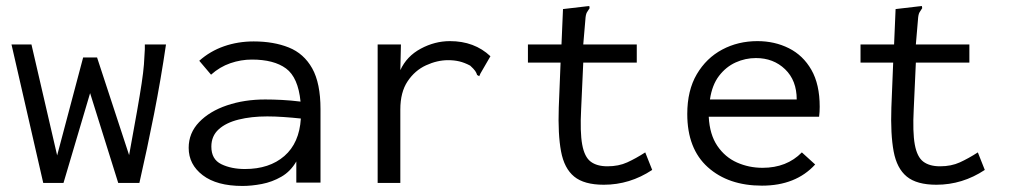

<svg xmlns="http://www.w3.org/2000/svg" viewBox="-20 -604 3340 635"><path d="M123 1 18 -457H84L169 -90L255 -414H301L407 -91Q423 -178 433 -235Q443 -292 448.5 -328.5Q454 -365 456 -390.5Q458 -416 459 -441V-457H529Q512 -341 489.5 -227Q467 -113 441 1H371L278 -296L190 1Z M782 11Q697 11 650.5 -24.5Q604 -60 604 -115Q604 -164 638.5 -200Q673 -236 730.5 -255.5Q788 -275 857 -275Q883 -275 912.5 -273.5Q942 -272 974 -268Q966 -348 926 -377.5Q886 -407 813 -407Q777 -407 742 -395Q707 -383 678 -357L639 -403Q675 -435 721 -451Q767 -467 819 -467Q885 -467 935 -447Q985 -427 1012.5 -378Q1040 -329 1040 -243V0H960V-70Q941 -37 910.5 -19.5Q880 -2 846 4.5Q812 11 782 11ZM679 -119Q679 -77 712 -61Q745 -45 790 -45Q871 -45 920.5 -88Q970 -131 975 -212Q947 -215 918 -217Q889 -219 864 -219Q811 -219 769 -208.5Q727 -198 703 -176Q679 -154 679 -119Z M1229 -457H1306L1304 -372Q1325 -418 1371.5 -443Q1418 -468 1468 -468Q1549 -468 1602 -418L1569 -361L1565 -352L1558 -356Q1556 -363 1551.5 -369.5Q1547 -376 1535 -387Q1516 -397 1499 -401Q1482 -405 1462 -405Q1426 -405 1389 -388Q1352 -371 1328 -335Q1304 -299 1304 -242V1H1229Z M1977 7Q1912 7 1879 -20Q1846 -47 1835.5 -103.5Q1825 -160 1828 -248L1834 -397H1726V-457H1837L1842 -574L1919 -583L1929 -584L1930 -577Q1925 -570 1921 -563Q1917 -556 1916 -539L1909 -457H2086V-397H1909L1902 -243Q1898 -167 1905.5 -126Q1913 -85 1933.5 -69.5Q1954 -54 1989 -54Q2026 -54 2054.5 -67Q2083 -80 2114 -100L2137 -42Q2063 7 1977 7Z M2500 10Q2389 10 2321 -51Q2253 -112 2253 -227Q2253 -305 2284.5 -358.5Q2316 -412 2368.5 -440Q2421 -468 2485 -468Q2542 -468 2589 -444.5Q2636 -421 2663.5 -373Q2691 -325 2691 -251Q2691 -242 2690.5 -234Q2690 -226 2689 -218H2324Q2327 -159 2352.5 -121.5Q2378 -84 2417.5 -66.5Q2457 -49 2502 -49Q2582 -49 2632 -100L2676 -60Q2612 10 2500 10ZM2328 -275H2615Q2615 -338 2576.5 -375Q2538 -412 2480 -412Q2445 -412 2413 -397.5Q2381 -383 2358 -353Q2335 -323 2328 -275Z M3077 7Q3012 7 2979 -20Q2946 -47 2935.5 -103.5Q2925 -160 2928 -248L2934 -397H2826V-457H2937L2942 -574L3019 -583L3029 -584L3030 -577Q3025 -570 3021 -563Q3017 -556 3016 -539L3009 -457H3186V-397H3009L3002 -243Q2998 -167 3005.5 -126Q3013 -85 3033.5 -69.5Q3054 -54 3089 -54Q3126 -54 3154.5 -67Q3183 -80 3214 -100L3237 -42Q3163 7 3077 7Z"/></svg>

Font: Inconsolata SemiExpanded
Style: Regular
Weight: 400
Width: 6
Monospace: yes
Designer: Raph Levien, Cyreal, Brenton Simpson
Foundry: Raph Levien, Cyreal, Google
Version: Version 3.000; ttfautohint (v1.8.2.53-6de2)